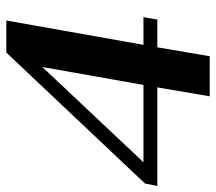

<svg xmlns="http://www.w3.org/2000/svg" viewBox="-68 -642 700 623"><g transform="rotate(-90 282.5 -330.0)"><path d="M282 0 311 -170H-9L-1 -210L424 -660H528L449 -215H539L531 -170H441L412 0ZM68 -215H319L377 -543Z"/></g></svg>

Font: Philosopher
Style: Bold Italic
Weight: 700
Italic angle: -10°
Designer: Jovanny Lemonad
Foundry: Jovanny Lemonad
Version: Version 2.000